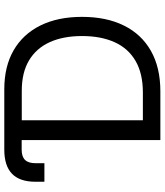

<svg xmlns="http://www.w3.org/2000/svg" viewBox="44 -812 768 895"><g transform="rotate(-90 427.5 -364.0)"><path d="M28.3 -540.5V-582.5Q28.3 -655.8 65.7 -691.7Q103 -727.5 177.7 -727.5H222.7V-646.5H177.7Q145.5 -646.5 130.1 -630.9Q114.7 -615.2 114.7 -581.5V-540.5ZM449.7 0H273.9V-81.5H443.8Q532.7 -81.5 591.3 -115.5Q649.9 -149.4 678.7 -213.1Q707.5 -276.9 707.5 -365.2Q707.5 -452.6 679 -515.6Q650.4 -578.6 593.8 -612.3Q537.1 -646 452.6 -646H270V-727.5H459Q565.4 -727.5 640.9 -684.1Q716.3 -640.6 756.6 -559.3Q796.9 -478 796.9 -365.2Q796.9 -251.5 756.3 -169.7Q715.8 -87.9 638.2 -43.9Q560.5 0 449.7 0ZM314.9 -727.5V0H222.7V-727.5Z"/></g></svg>

Font: Inter 16pt
Style: Regular
Weight: 400
Version: Version 4.001;git-66647c0bb